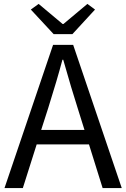

<svg xmlns="http://www.w3.org/2000/svg" viewBox="-20 -964 647 984"><path d="M227 -410 191 -298H413L378 -410Q348 -503 304 -658H300Q273 -556 227 -410ZM3 0 252 -734H355L604 0H506L436 -224H168L97 0ZM255 -789 138 -915 178 -944 301 -841H305L428 -944L467 -915L351 -789Z"/></svg>

Font: Swei Fan Sans CJK TC
Style: Regular
Weight: 400
Version: Version 2.130